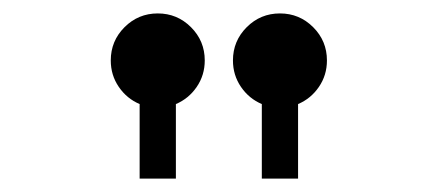

<svg xmlns="http://www.w3.org/2000/svg" viewBox="-20 -734 652 286"><path d="M327 -644Q327 -673 347.5 -693.5Q368 -714 397 -714Q426 -714 446.5 -693.5Q467 -673 467 -644Q467 -622 455 -604.5Q443 -587 424 -579V-468H370V-579Q351 -587 339 -604.5Q327 -622 327 -644ZM145 -644Q145 -673 165.5 -693.5Q186 -714 215 -714Q244 -714 264.5 -693.5Q285 -673 285 -644Q285 -622 273 -604.5Q261 -587 242 -579V-468H188V-579Q169 -587 157 -604.5Q145 -622 145 -644Z"/></svg>

Font: Space Mono
Style: Regular
Weight: 400
Monospace: yes
Designer: Colophon Foundry / Benjamin Critton
Foundry: Colophon Foundry
Version: Version 1.000;PS 1.003;hotconv 1.0.81;makeotf.lib2.5.63406